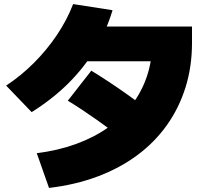

<svg xmlns="http://www.w3.org/2000/svg" viewBox="-20 -850 1040 940"><path d="M160 -100Q264 -113 352 -145Q440 -177 509 -225.5Q578 -274 626 -337.5Q674 -401 699.5 -477Q725 -553 725 -640L805 -550H330V-720H920V-640Q920 -524 888.5 -423Q857 -322 797.5 -238Q738 -154 652.5 -90.5Q567 -27 458 14Q349 55 220 70ZM10 -431Q82 -478 146 -542Q210 -606 259.5 -680Q309 -754 338 -830L531 -800Q500 -697 445.5 -607.5Q391 -518 314 -441.5Q237 -365 135 -301ZM635 -129Q538 -204 458 -260.5Q378 -317 312 -357L427 -504Q512 -452 594 -394Q676 -336 749 -276Z"/></svg>

Font: M PLUS 2 Thin Black
Style: Regular
Weight: 900
Version: Version 1.001